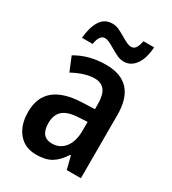

<svg xmlns="http://www.w3.org/2000/svg" viewBox="-183 -844 857 954"><g transform="rotate(30 245.5 -367.5)"><path d="M427 -363V0H346L327 -74H323Q294 -29 261 -9.5Q228 10 175 10Q110 10 72.5 -35Q35 -80 35 -155Q35 -320 241 -329L316 -332V-360Q316 -414 297 -439Q278 -464 239 -464Q186 -464 115 -426L82 -506Q158 -551 255 -551Q427 -551 427 -363ZM264 -256Q204 -253 177 -228.5Q150 -204 150 -157Q150 -77 216 -77Q261 -77 288.5 -112Q316 -147 316 -210V-259ZM321 -608Q302 -608 284 -616Q266 -624 241 -639Q219 -652 206.5 -657.5Q194 -663 183 -663Q168 -663 158 -648.5Q148 -634 144 -607H83Q88 -669 111.5 -706.5Q135 -744 180 -744Q198 -744 214.5 -737Q231 -730 256 -715Q276 -703 290 -696.5Q304 -690 317 -690Q332 -690 341.5 -704Q351 -718 356 -745H417Q413 -680 387 -644Q361 -608 321 -608Z"/></g></svg>

Font: Noto Sans Display Medium Narrow
Style: Regular
Weight: 500
Width: 4
Designer: Monotype Design team
Foundry: Monotype Imaging Inc.
Version: Version 1.000